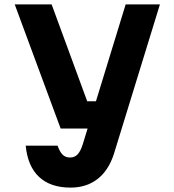

<svg xmlns="http://www.w3.org/2000/svg" viewBox="-20 -635 790 874"><path d="M47 -615H215L377 -174H472L435 -50H256ZM708 -615 499 64Q475 140 424.5 179.5Q374 219 301 219Q210 219 158 170.5Q106 122 97 28H242Q252 56 265 69Q278 82 299 82Q320 82 333.5 67.5Q347 53 357 21L552 -615Z"/></svg>

Font: Martian Mono SemiExpanded
Style: Bold
Weight: 700
Width: 6
Designer: Roman Shamin
Foundry: Evil Martians
Version: Version 1.000